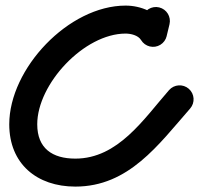

<svg xmlns="http://www.w3.org/2000/svg" viewBox="-20 -623 719 693"><path d="M554.5 -596.3C527.4 -602.8 500.1 -586.1 493.6 -559C490.2 -544.7 486.8 -530.5 483.3 -516.2C476.8 -489.1 493.5 -461.9 520.7 -455.3C547.8 -448.8 575 -465.5 581.5 -492.7C585 -506.9 588.4 -521.2 591.8 -535.4C598.3 -562.5 581.6 -589.8 554.5 -596.3ZM575.6 -530.6C546.3 -579.1 488.2 -602.8 433.3 -602.8C227.9 -602.8 13.4 -375.8 13.4 -174.4C13.4 -31.6 113.2 50.5 252 50.5C444.9 50.5 552.2 -101.2 666.2 -231.2C684.6 -252.2 682.5 -284.1 661.5 -302.5C640.5 -320.8 608.6 -318.7 590.2 -297.8C498.9 -193.6 406.1 -50.5 252 -50.5C168.9 -50.5 114.4 -87.5 114.4 -174.4C114.4 -320.3 283.9 -501.8 433.3 -501.8C451.8 -501.8 478.7 -495.8 489.2 -478.3C503.7 -454.4 534.7 -446.8 558.6 -461.2C582.5 -475.7 590.1 -506.7 575.6 -530.6Z"/></svg>

Font: FRB American Cursive Guidelines Ultra
Style: Bold Italic
Weight: 1000
Italic angle: -25°
Version: Version 2.0;Modular Font Editor K font №1